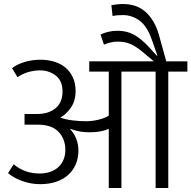

<svg xmlns="http://www.w3.org/2000/svg" viewBox="-20 -935 952 955"><path d="M40 -596Q64 -615 102 -626.5Q140 -638 181 -638Q218 -638 250.5 -628Q283 -618 306 -598.5Q329 -579 342.5 -550Q356 -521 356 -482Q356 -433 332.5 -399.5Q309 -366 280 -350Q309 -340 342.5 -336Q376 -332 407 -332Q441 -332 473.5 -340.5Q506 -349 521 -360V-579H424V-630H745L701 -667Q680 -685 663.5 -696.5Q647 -708 631.5 -715Q616 -722 600 -725Q584 -728 564 -728Q547 -728 528.5 -723.5Q510 -719 497 -713L480 -763Q495 -771 517.5 -776.5Q540 -782 564 -782Q611 -782 646 -762.5Q681 -743 715 -707L760 -658H763L735 -738Q711 -806 673.5 -833Q636 -860 591 -860Q577 -860 564 -859Q551 -858 540 -855L534 -909Q543 -911 559 -913Q575 -915 591 -915Q662 -915 706 -874Q750 -833 770 -763L807 -630H912V-579H817V0H754V-579H584V0H521V-294Q482 -277 427 -277Q402 -277 379.5 -280.5Q357 -284 330 -294L329 -292Q349 -272 359.5 -244Q370 -216 370 -187Q370 -148 356.5 -117Q343 -86 318 -64Q293 -42 258 -30.5Q223 -19 180 -19Q133 -19 89.5 -35Q46 -51 20 -74L48 -118Q74 -96 106 -84Q138 -72 177 -72Q203 -72 226 -79Q249 -86 266.5 -100.5Q284 -115 294.5 -137.5Q305 -160 305 -190Q305 -243 271.5 -279Q238 -315 166 -315H102V-368H160Q220 -367 255.5 -396Q291 -425 291 -480Q291 -533 257.5 -559Q224 -585 178 -585Q152 -585 122.5 -577Q93 -569 67 -551Z"/></svg>

Font: Ek Mukta Light
Style: Regular
Weight: 300
Designer: Girish Dalvi and Yashodeep Gholap
Foundry: Ek Type
Version: Version 2.538;PS 1.002;hotconv 16.6.51;makeotf.lib2.5.65220;